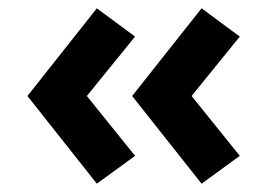

<svg xmlns="http://www.w3.org/2000/svg" viewBox="-20 -490 642 462"><path d="M46 -48ZM46 -259 213 -470 305 -402 189 -259 305 -115 213 -48ZM298 -259 465 -470 557 -402 441 -259 557 -115 465 -48Z"/></svg>

Font: MartelSansBold
Style: Bold
Weight: 700
Designer: Dan Reynolds and Mathieu Réguer
Foundry: Dan Reynolds and Mathieu Réguer
Version: Version 1.002; ttfautohint (v1.1) -l 5 -r 5 -G 72 -x 0 -D la